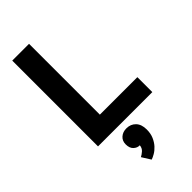

<svg xmlns="http://www.w3.org/2000/svg" viewBox="-297 -768 1108 1108"><g transform="rotate(-45 257.0 -213.5)"><path d="M60 0ZM503 0H60V-700H197V-122H503ZM181 105Q181 76 200.5 59Q220 42 249 42Q284 42 306 65Q328 88 328 130Q328 163 317 188Q306 213 290 230.5Q274 248 256 258.5Q238 269 225 273L191 219Q205 212 219 199.5Q233 187 235 166Q215 167 198 151.5Q181 136 181 105Z"/></g></svg>

Font: PT Sans
Style: Bold
Weight: 700
Version: Version 2.003W OFL; ttfautohint (v1.6)